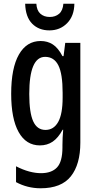

<svg xmlns="http://www.w3.org/2000/svg" viewBox="-20 -770 513 1030"><path d="M198 -550Q235 -550 263.5 -531.5Q292 -513 315 -469H321L330 -540H411V-5Q411 112 360 176Q309 240 198 240Q127 240 66 207V122Q103 141 136.5 150Q170 159 200 159Q257 159 286 128Q315 97 315 21V8Q315 -10 316 -31.5Q317 -53 319 -74H316Q292 -30 262.5 -10Q233 10 194 10Q120 10 80 -61.5Q40 -133 40 -267Q40 -405 81.5 -477.5Q123 -550 198 -550ZM222 -465Q137 -465 137 -266Q137 -166 158 -119.5Q179 -73 224 -73Q268 -73 292 -115.5Q316 -158 316 -247V-272Q316 -374 293 -419.5Q270 -465 222 -465ZM379 -750Q378 -684 340 -645.5Q302 -607 245 -607Q188 -607 152.5 -643Q117 -679 115 -750H175Q177 -714 196.5 -696.5Q216 -679 247 -679Q277 -679 297 -696Q317 -713 320 -750Z"/></svg>

Font: Noto Sans Kannada ExtraCondensed Medium
Style: Regular
Weight: 500
Width: 2
Designer: Jelle Bosma - Monotype Design Team
Foundry: Monotype Imaging Inc.
Version: Version 2.005; ttfautohint (v1.8.4.7-5d5b)